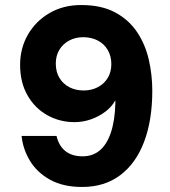

<svg xmlns="http://www.w3.org/2000/svg" viewBox="-20 -732 677 764"><path d="M307 12Q231 12 179 -17Q127 -46 99 -92.5Q71 -139 66 -191H205Q214 -152 240 -131Q266 -110 309 -110Q349 -110 377 -133.5Q405 -157 421 -204Q437 -251 439 -320Q439 -323 439 -326.5Q439 -330 439 -333Q425 -307 399 -287.5Q373 -268 341.5 -257Q310 -246 276 -246Q218 -246 168.5 -273.5Q119 -301 89.5 -352.5Q60 -404 60 -474Q60 -540 91 -594Q122 -648 177 -680Q232 -712 303 -712Q383 -712 437.5 -683Q492 -654 525 -605Q558 -556 572 -495Q586 -434 586 -371Q586 -254 553.5 -168Q521 -82 458.5 -35Q396 12 307 12ZM313 -372Q344 -372 369 -385Q394 -398 408.5 -421.5Q423 -445 423 -477Q423 -509 408.5 -533.5Q394 -558 368.5 -571Q343 -584 311 -584Q280 -584 255 -570.5Q230 -557 216 -533.5Q202 -510 202 -479Q202 -446 216.5 -422Q231 -398 256 -385Q281 -372 313 -372Z"/></svg>

Font: DM Sans 12pt Black
Style: Regular
Weight: 900
Version: Version 4.004;gftools[0.9.30]